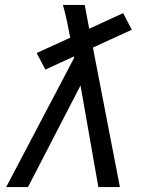

<svg xmlns="http://www.w3.org/2000/svg" viewBox="-20 -755 640 775"><path d="M5 0 279 -521 278 -527 163 -474 128 -541 264 -603 263 -605Q257 -638 250 -670.5Q243 -703 234 -735H322L340 -639L477 -702L512 -635L355 -563L464 0H377L305 -410L93 0Z"/></svg>

Font: Iosevka Custom Oblique
Style: Regular
Weight: 400
Italic angle: -9°
Designer: Belleve Invis
Foundry: Belleve Invis
Version: Version 27.0.1